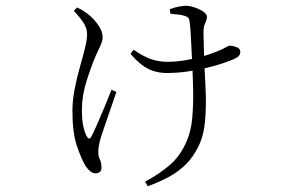

<svg xmlns="http://www.w3.org/2000/svg" viewBox="-20 -571 1040 668"><path d="M485 61Q535 34 571.5 2.5Q608 -29 630 -81Q645 -116 649 -162.5Q653 -209 652 -256.5Q651 -304 649 -342Q648 -366 646.5 -396Q645 -426 643.5 -453Q642 -480 640 -492Q639 -505 635 -509Q631 -513 622 -516Q613 -519 599 -520.5Q585 -522 573 -523L571 -539Q583 -544 599.5 -547.5Q616 -551 626 -551Q640 -551 657.5 -545Q675 -539 687.5 -530.5Q700 -522 700 -512Q700 -503 694 -491Q688 -479 688 -459Q688 -441 689 -410.5Q690 -380 691 -348Q693 -309 695.5 -256Q698 -203 693.5 -151Q689 -99 670 -61Q652 -24 626 1.5Q600 27 566.5 45Q533 63 494 77ZM313 32Q302 32 293.5 24.5Q285 17 278 7Q263 -18 247.5 -63.5Q232 -109 232 -185Q232 -221 239.5 -260Q247 -299 257.5 -336Q268 -373 275.5 -403Q283 -433 283 -452Q283 -472 271 -491Q259 -510 237 -533L248 -545Q261 -539 269 -534Q277 -529 285 -523Q293 -517 305.5 -504Q318 -491 327.5 -474.5Q337 -458 337 -441Q337 -429 329.5 -412.5Q322 -396 314 -379Q298 -342 281.5 -290.5Q265 -239 265 -189Q265 -155 269.5 -133.5Q274 -112 281 -98Q286 -89 290.5 -89Q295 -89 299 -98Q305 -109 317.5 -137.5Q330 -166 344 -199.5Q358 -233 368 -259L385 -251Q376 -225 365 -193Q354 -161 344.5 -133.5Q335 -106 331 -93Q327 -80 324.5 -67Q322 -54 322 -42Q322 -26 327.5 -16Q333 -6 333 13Q333 23 327 27.5Q321 32 313 32ZM559 -317Q537 -317 515.5 -323.5Q494 -330 474 -345Q454 -360 434 -384L445 -398Q476 -376 503.5 -366Q531 -356 562 -356Q591 -356 622.5 -361Q654 -366 683.5 -374.5Q713 -383 735 -392Q757 -401 766 -406.5Q775 -412 779 -412Q790 -412 803 -407Q816 -402 816 -391Q816 -382 811 -376.5Q806 -371 795 -366Q779 -359 754 -350.5Q729 -342 697.5 -334.5Q666 -327 631 -322Q596 -317 559 -317Z"/></svg>

Font: Noto Serif HK ExtraLight
Style: Regular
Weight: 200
Designer: Ryoko NISHIZUKA 西塚涼子 (kana & ideographs); Frank Grießhammer (Latin, Greek & Cyrillic); Wenlong ZHANG 张文龙 (bopomofo); San
Foundry: Adobe
Version: Version 2.002-H1;hotconv 1.1.0;makeotfexe 2.6.0